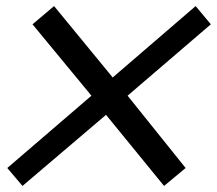

<svg xmlns="http://www.w3.org/2000/svg" viewBox="-20 -613 714 632"><path d="M4 -60 281 -298 87 -533 158 -593 351 -358 624 -593 674 -533 400 -298 591 -60 520 -1 329 -235 54 -1Z"/></svg>

Font: Fahkwang SemiBold
Style: Italic
Weight: 600
Italic angle: -10°
Version: Version 1.000; ttfautohint (v1.6)